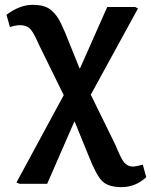

<svg xmlns="http://www.w3.org/2000/svg" viewBox="-20 -540 624 793"><path d="M481.9 232.9Q427.2 232.9 402.1 208Q377 183.1 346.2 104L289.1 -36.1L287.1 -38.1L174.8 219.2H61L47.9 213.9L243.2 -147L140.1 -356.9Q119.1 -405.3 104.7 -420.7Q90.3 -436 62 -436Q45.4 -436 21 -428.2L6.8 -479Q62 -520 113.8 -520Q142.6 -520 162.8 -513.7Q183.1 -507.3 198.7 -491.5Q214.4 -475.6 225.3 -455.8Q236.3 -436 250 -402.8L307.1 -261.2L310.1 -256.8L422.9 -511.2H538.1L549.8 -504.9L355 -148.9L454.1 53.2Q478.5 111.3 488.3 125Q503.9 147.9 529.8 147.9Q540 147.9 569.8 140.1L584 191.9Q539.6 232.9 481.9 232.9Z"/></svg>

Font: Literata Book SemiBold
Style: Regular
Weight: 600
Designer: Latin by Veronika Burian and Jose Scaglione. Greek by Irene Vlachou. Cyrillic by Vera Evstafieva
Foundry: TypeTogether
Version: Version 2.003;PS 002.003;hotconv 1.0.88;makeotf.lib2.5.64775